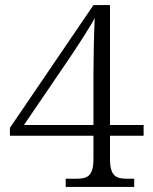

<svg xmlns="http://www.w3.org/2000/svg" viewBox="-20 -734 599 754"><path d="M238 0H507V-32H482C435 -32 412 -42 412 -111V-201H544V-243H412V-714H347L19 -232V-201H347V-111C347 -42 324 -32 277 -32H238ZM74 -243 249 -500C278 -542 339 -637 352 -663C349 -601 347 -500 347 -442V-243Z"/></svg>

Font: Noto Serif Ethiopic Light
Style: Regular
Weight: 300
Designer: Monotype Design Team
Foundry: Monotype Imaging Inc.
Version: Version 2.102